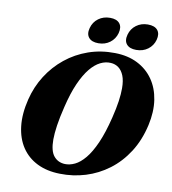

<svg xmlns="http://www.w3.org/2000/svg" viewBox="-97 -989 975 1086"><g transform="rotate(10 390.5 -446.0)"><path d="M509.5 -713.6Q583.4 -712.6 638.9 -684.6Q694.5 -656.7 729 -607.2Q763.5 -557.8 773.7 -491Q783.9 -424.3 766.2 -345.2Q745.9 -255.2 702.3 -187.4Q658.7 -119.6 598.4 -74.3Q538.1 -29.1 466.7 -7.1Q395.4 14.8 319.1 12.9Q244.8 11.5 189 -16.1Q133.2 -43.7 99.7 -94Q66.2 -144.2 58.1 -214.2Q50 -284.1 71.1 -369.9Q89.6 -445 129.7 -508.2Q169.8 -571.4 227.6 -618.1Q285.3 -664.8 356.8 -689.9Q428.3 -715 509.5 -713.6ZM338.3 -46.2Q365.9 -45.2 395.3 -59.2Q424.6 -73.2 453.4 -107.8Q482.2 -142.4 508.8 -202.2Q535.3 -262.1 557.3 -352Q570.8 -406.8 576.9 -449.3Q582.9 -491.8 582.7 -524.3Q582.5 -568.1 571.2 -596.2Q559.8 -624.3 540.4 -638.7Q521 -653 495.6 -654.4Q466.1 -656.6 435.9 -641.8Q405.8 -627 377.5 -592.5Q349.3 -558 324.1 -501.4Q299 -444.8 279.5 -363.1Q264 -300.2 257.1 -253Q250.2 -205.8 250.1 -171.9Q250.1 -106.3 274.1 -77Q298.2 -47.8 338.3 -46.2ZM405.9 -751.8Q367.8 -751.8 350.8 -772.3Q333.7 -792.8 343.2 -828Q352.8 -863.7 381 -884.3Q409.2 -905 447.4 -905Q485.9 -905 502.5 -884.3Q519.2 -863.7 509.6 -828Q500 -793.6 472.2 -772.7Q444.4 -751.8 405.9 -751.8ZM623.4 -751.8Q585.3 -751.8 568 -772.3Q550.8 -792.8 560.4 -828.1Q570 -863.3 598.2 -884.1Q626.4 -905 664.5 -905Q703.8 -905 720.6 -884.3Q737.5 -863.7 727.9 -828Q718.4 -793.6 690.3 -772.7Q662.3 -751.8 623.4 -751.8Z"/></g></svg>

Font: Fraunces Wonky
Style: Italic
Weight: 900
Italic angle: -16°
Version: Version 1.000;[b76b70a41]